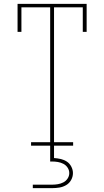

<svg xmlns="http://www.w3.org/2000/svg" viewBox="-20 -755 540 995"><path d="M141 0V-18H240V-717H91V-590H71V-735H429V-590H409V-717H260V-18H359V0ZM150 220V202H250Q265 202 280 199.5Q295 197 308.5 190Q322 183 330.5 170Q339 157 339 142Q339 127 330.5 114Q322 101 308.5 94Q295 87 280 84.5Q265 82 250 82H240V0H260V64Q277 65 294.5 69Q312 73 326.5 82.5Q341 92 349.5 108.5Q358 125 358 142Q358 161 348.5 178Q339 195 322.5 204.5Q306 214 287.5 217Q269 220 250 220Z"/></svg>

Font: Iosevka Curly Slab Thin
Style: Regular
Weight: 100
Monospace: yes
Designer: Belleve Invis
Foundry: Belleve Invis
Version: Version 22.1.2; ttfautohint (v1.8.4)